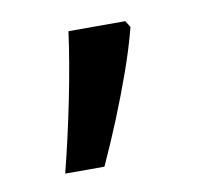

<svg xmlns="http://www.w3.org/2000/svg" viewBox="-42 -160 346 323"><g transform="rotate(-10 131.5 1.5)"><path d="M190 -116 197 -105Q188 -70 174.5 -32Q161 6 145.5 44Q130 82 113 119H46Q61 60 73.5 -2Q86 -64 93 -116Z"/></g></svg>

Font: hexkorean15
Style: Book
Weight: 400
Designer: Jelle Bosma - Monotype Design Team
Foundry: Monotype Imaging Inc.
Version: Version 2.003